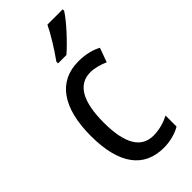

<svg xmlns="http://www.w3.org/2000/svg" viewBox="-246 -817 879 879"><g transform="rotate(-45 193.5 -378.0)"><path d="M366 -757V-766H267C245 -721 211 -666 176 -617V-606H230C272 -642 341 -716 366 -757ZM245 10C284 10 325 0 355 -18V-89C323 -73 288 -63 251 -63C172 -63 132 -131 132 -266C132 -403 172 -473 252 -473C279 -473 310 -464 337 -452L362 -521C333 -537 294 -547 248 -547C119 -547 47 -448 47 -265C47 -80 119 10 245 10Z"/></g></svg>

Font: Noto Sans Telugu Condensed
Style: Regular
Weight: 400
Width: 3
Designer: Jelle Bosma - Monotype Design Team
Foundry: Monotype Imaging Inc.
Version: Version 2.005